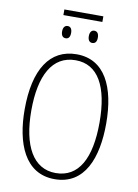

<svg xmlns="http://www.w3.org/2000/svg" viewBox="-104 -1034 798 1111"><g transform="rotate(10 295.5 -478.5)"><path d="M411 -967H182V-934H411ZM218 -876C202 -876 191 -864 191 -840C191 -815 202 -804 218 -804C234 -804 244 -815 244 -840C244 -864 234 -876 218 -876ZM374 -876C359 -876 348 -864 348 -840C348 -815 359 -804 374 -804C391 -804 401 -815 401 -840C401 -864 391 -876 374 -876ZM535 -358C535 -574 463 -724 298 -724C141 -724 56 -594 56 -358C56 -161 120 10 296 10C472 10 535 -156 535 -358ZM95 -358C95 -564 161 -689 298 -689C429 -689 496 -570 496 -358C496 -147 431 -26 296 -26C164 -26 95 -151 95 -358Z"/></g></svg>

Font: Noto Sans Condensed ExtraLight
Style: Regular
Weight: 200
Width: 3
Designer: Monotype Design Team
Foundry: Monotype Imaging Inc.
Version: Version 2.013